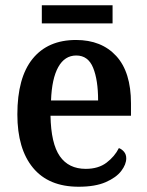

<svg xmlns="http://www.w3.org/2000/svg" viewBox="-20 -700 560 730"><path d="M279 10Q165 10 105.5 -62Q46 -134 46 -265Q46 -405 104 -476.5Q162 -548 269 -548Q366 -548 422 -487Q478 -426 478 -307V-260H172Q174 -154 207.5 -106Q241 -58 306 -58Q354 -58 385 -81.5Q416 -105 432 -137Q443 -133 451.5 -123Q460 -113 460 -98Q460 -75 441 -50Q422 -25 382 -7.5Q342 10 279 10ZM353 -318Q353 -396 334 -442.5Q315 -489 270 -489Q226 -489 201.5 -445Q177 -401 174 -318ZM139 -611V-680H408V-611Z"/></svg>

Font: Noto Serif Ethiopic SemiCondensed SemiBold
Style: Regular
Weight: 600
Width: 4
Designer: Monotype Design Team
Foundry: Monotype Imaging Inc.
Version: Version 2.102; ttfautohint (v1.8.4.7-5d5b)